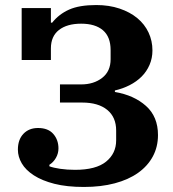

<svg xmlns="http://www.w3.org/2000/svg" viewBox="-20 -730 688 762"><path d="M313 12Q245 12 196 -0.5Q147 -13 114.5 -34Q82 -55 66.5 -81.5Q51 -108 51 -136Q51 -176 73 -199Q95 -222 131 -222Q171 -222 191.5 -198.5Q212 -175 212 -141Q212 -121 202 -103.5Q192 -86 176 -76V-70Q192 -64 219 -60Q246 -56 278 -56Q361 -56 401 -88.5Q441 -121 441 -173V-212Q441 -265 405.5 -294Q370 -323 306 -323H218V-395H302Q352 -395 385.5 -421Q419 -447 419 -495V-531Q419 -584 388.5 -610Q358 -636 302 -636Q246 -636 214 -611Q182 -586 182 -538V-492H66V-698H182V-640H187Q214 -674 254.5 -692Q295 -710 362 -710Q413 -710 454.5 -696Q496 -682 525 -658Q554 -634 569.5 -601Q585 -568 585 -530Q585 -499 573.5 -472.5Q562 -446 542 -426Q522 -406 494.5 -392Q467 -378 436 -371V-365Q512 -352 559.5 -309.5Q607 -267 607 -194Q607 -147 586.5 -109Q566 -71 528 -44Q490 -17 435.5 -2.5Q381 12 313 12Z"/></svg>

Font: IBM Plex Serif
Style: Bold
Weight: 700
Designer: Mike Abbink, Paul van der Laan, Pieter van Rosmalen
Foundry: Bold Monday
Version: Version 2.008